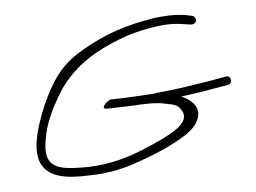

<svg xmlns="http://www.w3.org/2000/svg" viewBox="-68 -706 1066 800"><g transform="rotate(-10 464.5 -306.5)"><path d="M63 -80C89 -32 149 -12 250 -8C319 -3 376 -9 431 -21C491 -35 550 -52 601 -72C665 -98 723 -123 739 -174C751 -214 718 -248 683 -265C725 -267 780 -270 821 -274L884 -279C889 -280 893 -282 896 -286C904 -297 897 -318 881 -315L818 -309C741 -304 676 -298 594 -298C582 -297 573 -297 561 -297C545 -298 530 -298 514 -298C506 -299 495 -299 487 -299C479 -300 470 -300 462 -300C435 -301 410 -303 392 -304C382 -306 336 -271 370 -269C393 -267 428 -266 457 -264H459C467 -263 475 -263 481 -263C489 -262 500 -262 510 -262C526 -261 538 -260 554 -259L582 -255C594 -253 605 -250 617 -246C652 -237 668 -229 676 -206C693 -172 661 -146 631 -130C596 -111 537 -90 490 -76C428 -56 352 -39 256 -43C167 -50 116 -58 95 -97C83 -121 87 -151 95 -183C113 -259 156 -324 203 -385C252 -443 315 -488 401 -521C440 -536 496 -554 542 -561C580 -567 625 -573 672 -571C690 -571 713 -568 735 -563L773 -554C781 -553 784 -553 789 -555C805 -561 800 -583 788 -588L757 -597C728 -604 699 -607 672 -607C646 -608 624 -607 598 -604C467 -593 371 -558 288 -515C200 -469 158 -400 121 -337C108 -314 96 -289 85 -264C65 -218 33 -135 63 -80Z"/></g></svg>

Font: Stray Cat
Style: SuExt
Weight: 400
Version: Version 1.0